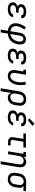

<svg xmlns="http://www.w3.org/2000/svg" viewBox="2264 -3075 1026 5594"><g transform="rotate(90 2777.0 -278.0)"><path d="M252 8Q225 8 198.5 5Q172 2 148 -6.5Q124 -15 103 -29Q82 -43 68 -64Q54 -85 49.5 -111Q45 -137 49 -164Q53 -184 62.5 -203.5Q72 -223 89.5 -237Q107 -251 126.5 -260Q146 -269 167 -274Q150 -283 136 -295.5Q122 -308 113.5 -324.5Q105 -341 103 -360.5Q101 -380 104 -400Q108 -421 119 -442Q130 -463 147.5 -478.5Q165 -494 186 -503.5Q207 -513 229 -518.5Q251 -524 273 -526Q295 -528 317 -528Q340 -528 363.5 -526Q387 -524 409 -518Q431 -512 450.5 -501.5Q470 -491 484.5 -474.5Q499 -458 505.5 -435.5Q512 -413 508 -390Q508 -388 507.5 -386Q507 -384 506 -382H424Q424 -383 424 -384Q424 -385 424 -386Q426 -398 421.5 -409.5Q417 -421 408.5 -429Q400 -437 389 -442Q378 -447 366 -450Q354 -453 341.5 -453.5Q329 -454 317 -454Q304 -454 291 -453.5Q278 -453 265 -450.5Q252 -448 239 -443.5Q226 -439 214.5 -431Q203 -423 195.5 -411.5Q188 -400 186 -387Q184 -374 187 -361Q190 -348 198 -338.5Q206 -329 217.5 -323Q229 -317 241.5 -313.5Q254 -310 267.5 -308.5Q281 -307 295 -307H356L344 -234H282Q267 -234 252 -233Q237 -232 222.5 -228.5Q208 -225 192.5 -220Q177 -215 164 -206Q151 -197 142.5 -183Q134 -169 131 -154Q129 -139 132.5 -124.5Q136 -110 145 -99.5Q154 -89 166.5 -82.5Q179 -76 193 -72Q207 -68 222 -67Q237 -66 252 -66Q274 -66 296.5 -69Q319 -72 340.5 -81.5Q362 -91 379 -109Q396 -127 401 -149H484Q477 -112 453.5 -79.5Q430 -47 396.5 -27Q363 -7 325.5 0.5Q288 8 252 8Z M841 215 876 6Q841 2 808.5 -8Q776 -18 748.5 -36Q721 -54 700.5 -80.5Q680 -107 669.5 -138.5Q659 -170 657.5 -205.5Q656 -241 661 -276Q667 -308 677.5 -340.5Q688 -373 702.5 -403Q717 -433 735.5 -463Q754 -493 775 -520L840 -474Q823 -451 807.5 -425.5Q792 -400 779.5 -374Q767 -348 757.5 -321Q748 -294 744 -266Q737 -230 742.5 -194Q748 -158 768.5 -130.5Q789 -103 820.5 -87.5Q852 -72 888 -68L934 -343Q938 -366 945 -388.5Q952 -411 964.5 -432Q977 -453 995.5 -470.5Q1014 -488 1035.5 -499.5Q1057 -511 1080 -515.5Q1103 -520 1127 -520Q1154 -520 1180 -512.5Q1206 -505 1225 -488.5Q1244 -472 1255.5 -448.5Q1267 -425 1271.5 -398.5Q1276 -372 1275 -344.5Q1274 -317 1270 -290Q1263 -253 1252 -216Q1241 -179 1220.5 -145Q1200 -111 1170.5 -82.5Q1141 -54 1107 -34.5Q1073 -15 1035.5 -5.5Q998 4 959 7L925 215ZM972 -68Q999 -72 1026 -81.5Q1053 -91 1077.5 -108Q1102 -125 1121 -147Q1140 -169 1154 -194.5Q1168 -220 1175.5 -247Q1183 -274 1188 -301Q1190 -317 1191.5 -333.5Q1193 -350 1191 -366Q1189 -382 1184.5 -396.5Q1180 -411 1170 -423Q1160 -435 1145.5 -440.5Q1131 -446 1114 -446Q1101 -446 1087.5 -442Q1074 -438 1063 -429Q1052 -420 1044 -408Q1036 -396 1030 -383.5Q1024 -371 1021 -357.5Q1018 -344 1015 -331Z M1602 8Q1575 8 1548.5 5Q1522 2 1498 -6.5Q1474 -15 1453 -29Q1432 -43 1418 -64Q1404 -85 1399.5 -111Q1395 -137 1399 -164Q1403 -184 1412.5 -203.5Q1422 -223 1439.5 -237Q1457 -251 1476.5 -260Q1496 -269 1517 -274Q1500 -283 1486 -295.5Q1472 -308 1463.5 -324.5Q1455 -341 1453 -360.5Q1451 -380 1454 -400Q1458 -421 1469 -442Q1480 -463 1497.5 -478.5Q1515 -494 1536 -503.5Q1557 -513 1579 -518.5Q1601 -524 1623 -526Q1645 -528 1667 -528Q1690 -528 1713.5 -526Q1737 -524 1759 -518Q1781 -512 1800.5 -501.5Q1820 -491 1834.5 -474.5Q1849 -458 1855.5 -435.5Q1862 -413 1858 -390Q1858 -388 1857.5 -386Q1857 -384 1856 -382H1774Q1774 -383 1774 -384Q1774 -385 1774 -386Q1776 -398 1771.5 -409.5Q1767 -421 1758.5 -429Q1750 -437 1739 -442Q1728 -447 1716 -450Q1704 -453 1691.5 -453.5Q1679 -454 1667 -454Q1654 -454 1641 -453.5Q1628 -453 1615 -450.5Q1602 -448 1589 -443.5Q1576 -439 1564.5 -431Q1553 -423 1545.5 -411.5Q1538 -400 1536 -387Q1534 -374 1537 -361Q1540 -348 1548 -338.5Q1556 -329 1567.5 -323Q1579 -317 1591.5 -313.5Q1604 -310 1617.5 -308.5Q1631 -307 1645 -307H1706L1694 -234H1632Q1617 -234 1602 -233Q1587 -232 1572.5 -228.5Q1558 -225 1542.5 -220Q1527 -215 1514 -206Q1501 -197 1492.5 -183Q1484 -169 1481 -154Q1479 -139 1482.5 -124.5Q1486 -110 1495 -99.5Q1504 -89 1516.5 -82.5Q1529 -76 1543 -72Q1557 -68 1572 -67Q1587 -66 1602 -66Q1624 -66 1646.5 -69Q1669 -72 1690.5 -81.5Q1712 -91 1729 -109Q1746 -127 1751 -149H1834Q1827 -112 1803.5 -79.5Q1780 -47 1746.5 -27Q1713 -7 1675.5 0.5Q1638 8 1602 8Z M2198 8Q2168 8 2139.5 1Q2111 -6 2088 -22Q2065 -38 2049.5 -61.5Q2034 -85 2027 -112.5Q2020 -140 2020.5 -170Q2021 -200 2026 -230L2062 -447H2011V-520H2158L2108 -218Q2105 -200 2104 -182Q2103 -164 2106 -147Q2109 -130 2116 -114.5Q2123 -99 2135.5 -87.5Q2148 -76 2165 -70.5Q2182 -65 2200 -65Q2224 -65 2248 -75Q2272 -85 2290 -103Q2308 -121 2321.5 -143.5Q2335 -166 2344.5 -189.5Q2354 -213 2360.5 -236.5Q2367 -260 2371 -284Q2380 -341 2377 -396Q2374 -451 2359 -504L2439 -523Q2456 -462 2459.5 -399.5Q2463 -337 2452 -272Q2447 -239 2437 -206.5Q2427 -174 2412.5 -142.5Q2398 -111 2376.5 -82.5Q2355 -54 2327 -32.5Q2299 -11 2265 -1.5Q2231 8 2198 8Z M2553 215 2643 -330Q2647 -356 2656 -382.5Q2665 -409 2680.5 -432.5Q2696 -456 2718 -475.5Q2740 -495 2765.5 -507Q2791 -519 2818 -523.5Q2845 -528 2872 -528Q2902 -528 2931.5 -522Q2961 -516 2985.5 -500.5Q3010 -485 3027.5 -461.5Q3045 -438 3053 -410Q3061 -382 3060.5 -351.5Q3060 -321 3055 -290L3039 -190Q3034 -165 3026 -139.5Q3018 -114 3004.5 -91Q2991 -68 2971 -48.5Q2951 -29 2927 -16Q2903 -3 2877.5 2.5Q2852 8 2826 8Q2800 8 2776 1.5Q2752 -5 2734 -20.5Q2716 -36 2705 -58Q2694 -80 2689 -104L2636 215ZM2806 -65Q2824 -65 2842 -69Q2860 -73 2877 -81.5Q2894 -90 2908 -103.5Q2922 -117 2932.5 -133Q2943 -149 2948.5 -166.5Q2954 -184 2957 -202L2974 -302Q2977 -321 2977.5 -340Q2978 -359 2974 -376.5Q2970 -394 2961.5 -409.5Q2953 -425 2939 -435.5Q2925 -446 2907 -450.5Q2889 -455 2870 -455Q2853 -455 2835 -451Q2817 -447 2800.5 -438Q2784 -429 2770.5 -415.5Q2757 -402 2747.5 -386Q2738 -370 2732.5 -352.5Q2727 -335 2725 -318L2710 -227Q2706 -208 2705 -189Q2704 -170 2707 -151.5Q2710 -133 2717.5 -116.5Q2725 -100 2738 -88Q2751 -76 2768.5 -70.5Q2786 -65 2806 -65Z M3402 8Q3375 8 3348.5 5Q3322 2 3298 -6.5Q3274 -15 3253 -29Q3232 -43 3218 -64Q3204 -85 3199.5 -111Q3195 -137 3199 -164Q3203 -184 3212.5 -203.5Q3222 -223 3239.5 -237Q3257 -251 3276.5 -260Q3296 -269 3317 -274Q3300 -283 3286 -295.5Q3272 -308 3263.5 -324.5Q3255 -341 3253 -360.5Q3251 -380 3254 -400Q3258 -421 3269 -442Q3280 -463 3297.5 -478.5Q3315 -494 3336 -503.5Q3357 -513 3379 -518.5Q3401 -524 3423 -526Q3445 -528 3467 -528Q3490 -528 3513.5 -526Q3537 -524 3559 -518Q3581 -512 3600.5 -501.5Q3620 -491 3634.5 -474.5Q3649 -458 3655.5 -435.5Q3662 -413 3658 -390Q3658 -388 3657.5 -386Q3657 -384 3656 -382H3574Q3574 -383 3574 -384Q3574 -385 3574 -386Q3576 -398 3571.5 -409.5Q3567 -421 3558.5 -429Q3550 -437 3539 -442Q3528 -447 3516 -450Q3504 -453 3491.5 -453.5Q3479 -454 3467 -454Q3454 -454 3441 -453.5Q3428 -453 3415 -450.5Q3402 -448 3389 -443.5Q3376 -439 3364.5 -431Q3353 -423 3345.5 -411.5Q3338 -400 3336 -387Q3334 -374 3337 -361Q3340 -348 3348 -338.5Q3356 -329 3367.5 -323Q3379 -317 3391.5 -313.5Q3404 -310 3417.5 -308.5Q3431 -307 3445 -307H3506L3494 -234H3432Q3417 -234 3402 -233Q3387 -232 3372.5 -228.5Q3358 -225 3342.5 -220Q3327 -215 3314 -206Q3301 -197 3292.5 -183Q3284 -169 3281 -154Q3279 -139 3282.5 -124.5Q3286 -110 3295 -99.5Q3304 -89 3316.5 -82.5Q3329 -76 3343 -72Q3357 -68 3372 -67Q3387 -66 3402 -66Q3424 -66 3446.5 -69Q3469 -72 3490.5 -81.5Q3512 -91 3529 -109Q3546 -127 3551 -149H3634Q3627 -112 3603.5 -79.5Q3580 -47 3546.5 -27Q3513 -7 3475.5 0.5Q3438 8 3402 8ZM3476 -576 3430 -624 3587 -771 3646 -709Z M4113 0Q4091 0 4070 -3.5Q4049 -7 4031.5 -16.5Q4014 -26 4001 -41.5Q3988 -57 3981.5 -76.5Q3975 -96 3975 -117.5Q3975 -139 3979 -161L4026 -447H3862L3874 -520H4285L4273 -447H4109L4060 -149Q4058 -135 4058.5 -120.5Q4059 -106 4066 -95Q4073 -84 4086 -79Q4099 -74 4113 -74H4217V0Z M4680 215 4766 -302Q4769 -321 4769.5 -339Q4770 -357 4767 -374.5Q4764 -392 4756 -407.5Q4748 -423 4735 -434Q4722 -445 4704.5 -450Q4687 -455 4669 -455Q4652 -455 4635 -451.5Q4618 -448 4602 -440Q4586 -432 4572.5 -419.5Q4559 -407 4549.5 -392Q4540 -377 4534.5 -360.5Q4529 -344 4526 -327L4472 0H4388L4462 -447H4411V-520H4558L4545 -441Q4557 -461 4573 -478Q4589 -495 4608.5 -507Q4628 -519 4650 -523.5Q4672 -528 4694 -528Q4722 -528 4749 -520.5Q4776 -513 4797 -496Q4818 -479 4831 -455Q4844 -431 4849 -404Q4854 -377 4853 -348Q4852 -319 4847 -290L4764 215Z M5202 8Q5171 8 5141.5 2Q5112 -4 5087.5 -19.5Q5063 -35 5046 -58.5Q5029 -82 5021 -110Q5013 -138 5013 -168.5Q5013 -199 5018 -230L5035 -330Q5039 -356 5048.5 -382Q5058 -408 5074 -431.5Q5090 -455 5112 -473.5Q5134 -492 5159.5 -503.5Q5185 -515 5212 -521.5Q5239 -528 5265 -528Q5269 -528 5273 -528Q5277 -528 5281 -528L5554 -520L5542 -447L5403 -451Q5419 -437 5430 -418.5Q5441 -400 5446.5 -379.5Q5452 -359 5451.5 -336Q5451 -313 5447 -290L5431 -190Q5426 -164 5417 -137.5Q5408 -111 5392.5 -87.5Q5377 -64 5355.5 -44.5Q5334 -25 5308.5 -13Q5283 -1 5255.5 3.5Q5228 8 5202 8ZM5203 -65Q5221 -65 5239 -69Q5257 -73 5273 -82Q5289 -91 5302.5 -104.5Q5316 -118 5325.5 -134Q5335 -150 5340.5 -167.5Q5346 -185 5349 -202L5366 -302Q5368 -320 5369 -337.5Q5370 -355 5367.5 -371.5Q5365 -388 5358 -403.5Q5351 -419 5339.5 -430.5Q5328 -442 5312 -447.5Q5296 -453 5278 -454L5269 -455Q5267 -455 5264.5 -455Q5262 -455 5260 -455Q5243 -455 5225.5 -450Q5208 -445 5192 -436Q5176 -427 5162.5 -414Q5149 -401 5139.5 -385Q5130 -369 5124.5 -352Q5119 -335 5117 -318L5100 -218Q5097 -199 5096.5 -180Q5096 -161 5099.5 -143.5Q5103 -126 5112 -110.5Q5121 -95 5135 -84.5Q5149 -74 5166.5 -69.5Q5184 -65 5203 -65Z"/></g></svg>

Font: Iosevka Etoile Oblique
Style: Regular
Weight: 400
Italic angle: -9°
Designer: Belleve Invis
Foundry: Belleve Invis
Version: Version 15.5.2; ttfautohint (v1.8.4)